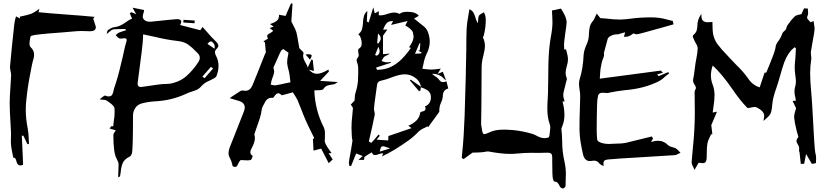

<svg xmlns="http://www.w3.org/2000/svg" viewBox="-20 -897 4763 1113"><path d="M97.7 62Q94.2 62 89.1 60.3Q84 58.6 80.3 51.5Q76.7 44.4 74.5 35.9Q72.3 27.3 69.1 22.2Q65.9 17.1 61 17.1L57.1 17.6L52.2 -7.3Q43 -47.9 43 -78.1Q43 -87.9 43.5 -97.2L43.9 -126.5L40.5 -190.9Q36.6 -245.1 36.1 -299.8Q36.6 -345.7 40.5 -392.1Q43 -425.3 44.4 -459Q44.4 -471.7 41.3 -483.9Q38.1 -496.1 38.1 -507.8V-511.2Q48.8 -632.3 62.5 -753.4Q64.9 -773.9 68.8 -787.6L72.8 -802.2Q90.3 -793.5 96.2 -789.6L94.7 -800.3Q104.5 -802.7 114.7 -804.7Q138.7 -809.6 161.6 -817.4Q177.2 -824.2 192.9 -835.4Q200.2 -840.8 208.5 -846.2L203.1 -826.2Q272.5 -819.3 365.2 -812.7Q458 -806.2 527.8 -799.3L520.5 -788.6L535.2 -743.2L535.6 -739.7Q535.6 -715.8 501.5 -715.8Q489.3 -715.8 476.6 -716.6Q463.9 -717.3 450.7 -717.3Q438 -717.3 424.8 -716.3Q390.1 -712.9 339.8 -709Q182.6 -697.8 162.6 -689.9Q156.2 -687 156.2 -681.2Q150.9 -657.7 150.9 -643.6Q150.9 -630.9 156.7 -624.5Q177.2 -605 177.2 -584.5V-573.2Q177.2 -563 170.4 -543Q167 -532.2 156.2 -474.1Q140.1 -394.5 132.3 -314.5Q129.4 -288.1 129.4 -261.2Q129.4 -207.5 140.6 -152.8Q146 -122.6 146.5 -91.8Q147 -77.1 147.9 -63Q142.1 -62 139.2 -61L115.2 -110.8L106.4 -109.9L112.3 15.6Q112.8 37.1 113.8 58.1Q104.5 62 97.7 62Z M796.9 -392.6Q802.2 -392.6 808.6 -394Q912.6 -410.2 934.6 -410.2H940.9Q952.1 -410.2 963.4 -411.6Q1022.5 -421.9 1060.8 -456.1Q1099.1 -490.2 1128.4 -535.2Q1138.2 -549.3 1138.2 -562Q1138.2 -576.7 1125 -589.8L1115.2 -599.1Q1095.2 -621.1 1071.3 -638.2Q1047.4 -655.3 1010.7 -659.2Q943.8 -667 874.5 -684.1L809.6 -697.8L809.1 -677.2Q809.1 -645 778.3 -418.9L777.8 -412.1Q777.8 -392.6 796.9 -392.6ZM1224.1 -614.3 1224.6 -631.3Q1224.1 -636.7 1219.7 -642.6Q1211.4 -656.7 1202.6 -656.7Q1201.2 -656.7 1197 -655.8Q1192.9 -654.8 1182.6 -642.6ZM1166 -443.8 1215.3 -500 1202.6 -509.3 1153.3 -453.1ZM1107.4 -762.2 1042.5 -766.6 1043.9 -782.2 1108.9 -777.8ZM665 130.9Q665.5 123.5 665.5 115.7Q666.5 72.8 667 69.1Q667.5 65.4 667.5 61Q667.5 51.8 665.5 43.5Q661.1 31.7 655.3 21Q637.2 -10.3 637.2 -113.3Q637.2 -122.1 644.5 -131.3Q647.9 -135.7 651.4 -141.6L615.2 -151.9L625 -165.5Q633.3 -164.6 636.2 -164.6L639.6 -195.3Q644.5 -221.7 644.5 -247.6Q644.5 -258.8 643.6 -270Q641.6 -279.8 631.1 -289.3Q620.6 -298.8 608.4 -307.1Q603 -310.5 598.6 -314Q591.8 -318.4 576.7 -318.8Q568.4 -319.3 557.1 -320.8Q565.4 -327.1 572.3 -333Q584.5 -343.3 588.9 -343.3Q601.6 -337.9 610.4 -337.9Q615.2 -337.9 622.1 -340.6Q628.9 -343.3 633.1 -353.5Q637.2 -363.8 638.7 -374L641.1 -383.8Q664.6 -451.7 680.2 -521.5Q685.1 -542.5 690.4 -563Q694.8 -580.6 698.2 -598.1Q703.6 -626 711.9 -652.8Q714.4 -659.7 714.4 -664.6Q714.4 -675.3 701.7 -675.3Q693.4 -675.3 689 -673.8L676.8 -673.3Q668 -673.3 656.2 -687.5L650.4 -693.8L656.7 -698.7Q663.1 -705.1 670.9 -708.5Q684.6 -713.9 699.2 -718.3L711.4 -721.7Q710.4 -722.7 709.2 -724.6Q708 -726.6 706.5 -729Q655.8 -729 636.7 -726.6Q625.5 -723.6 613.3 -711.9Q606.4 -706.1 598.1 -699.7L600.6 -709.5Q601.6 -720.7 606.9 -723.1Q628.4 -738.3 643.1 -739.7Q673.3 -741.7 710 -768.6Q727.5 -782.2 745.6 -789.1L741.2 -798.8L732.4 -820.3L741.7 -826.2Q752.4 -821.3 769.5 -814.5L748.5 -852.5Q749 -852.1 815.4 -838.9Q814.5 -835.4 814.5 -832.5Q813.5 -826.7 812 -821.8Q807.6 -811 807.6 -802.2Q807.6 -791 814.9 -783.2Q826.2 -771 849.1 -771L857.4 -771.5Q996.1 -786.1 1005.9 -786.1Q1030.8 -786.1 1030.8 -772Q1030.8 -764.2 1024.4 -752L1141.1 -721.7L1154.3 -740.7L1177.2 -714.8Q1203.1 -683.6 1231.9 -656.2Q1245.6 -643.1 1245.6 -631.8Q1245.6 -623.5 1237.8 -616.2Q1226.1 -605 1226.1 -595.2Q1226.1 -583.5 1232.9 -572.3Q1246.6 -545.4 1246.6 -518.1Q1246.6 -517.1 1246.1 -502.4Q1245.6 -487.8 1236.3 -459.5Q1234.9 -455.1 1231.4 -451.2Q1224.1 -442.9 1196.8 -430.7Q1166.5 -418.5 1147.9 -398.4Q1136.2 -383.8 1121.6 -377Q1106.9 -370.1 1091.3 -365.7Q1075.7 -361.3 1061.5 -354.5Q975.6 -314 878.4 -309.6Q838.9 -307.1 801.3 -297.4Q777.3 -290.5 764.2 -270.8Q751 -251 751 -226.6Q751 -30.3 744.6 -7.8Q740.2 5.9 731.9 10.7Q700.7 25.9 691.4 48.6Q682.1 71.3 680.2 97.2Q678.7 109.9 676.3 122.1Q676.3 127.4 665 130.9Z M1576.7 -402.3Q1603.5 -406.7 1634.8 -414.1L1663.6 -419.9Q1659.7 -467.8 1651.4 -496.1Q1646 -514.2 1644.5 -532.7Q1644.5 -554.2 1649.4 -574.2L1652.3 -591.3L1622.1 -612.8Q1618.7 -610.4 1612.8 -606.4Q1606.9 -602.5 1577.1 -532.2L1567.9 -512.2Q1564.9 -506.3 1564.9 -503.9Q1564.9 -502.4 1565.4 -501.5Q1569.3 -492.2 1569.3 -482.9Q1569.3 -470.2 1561 -450.2Q1557.1 -440.4 1554.2 -430.2Q1552.7 -421.9 1550.8 -414.1L1549.3 -406.2Q1553.7 -405.8 1557.6 -404.8Q1565.4 -402.3 1572.8 -402.3ZM1776.9 -551.3 1751 -581.5Q1760.7 -582.5 1768.1 -582.5Q1786.6 -582.5 1786.6 -574.7Q1786.6 -567.4 1776.9 -551.3ZM1341.3 70.8Q1337.9 70.8 1332.5 68.6Q1327.1 66.4 1325 52.5Q1322.8 38.6 1315.2 24.7Q1307.6 10.7 1304.7 -3.4Q1304.7 -28.8 1316.4 -54.7L1316.9 -55.7Q1343.8 -125 1371.6 -194.3Q1382.3 -220.7 1392.6 -247.6Q1398.9 -262.2 1398.9 -273.9Q1398.9 -304.7 1356 -314.5Q1334.5 -320.3 1311.5 -328.1L1329.1 -340.3Q1351.1 -355 1371.1 -367.7Q1378.9 -372.6 1385.7 -372.6L1389.2 -372.1Q1396 -370.6 1401.9 -370.6Q1429.7 -370.6 1442.9 -401.4Q1470.2 -466.8 1495.6 -532.2Q1517.6 -588.4 1519.3 -590.1Q1521 -591.8 1521 -594.2Q1519 -619.6 1516.6 -642.1L1515.6 -653.8L1516.6 -654.8Q1516.1 -654.8 1515.1 -653.6Q1514.2 -652.3 1512.7 -651.4L1507.8 -657.7L1533.7 -673.3Q1528.8 -681.6 1528.8 -687.5Q1528.8 -697.3 1545.4 -704.6Q1560.1 -712.4 1563 -719.2Q1559.1 -722.2 1554.2 -726.1Q1549.3 -730 1543 -734.4L1557.6 -739.7L1566.4 -742.7Q1564.5 -744.6 1545.4 -757.3Q1548.3 -758.8 1551.8 -759.8Q1570.3 -765.6 1584 -775.9Q1597.7 -786.1 1597.7 -811.5L1635.7 -804.7L1642.1 -820.3Q1654.3 -847.7 1667 -877.4Q1672.9 -876 1675.8 -876L1668.9 -772.5L1679.2 -752Q1691.4 -731.4 1697.8 -710.9Q1704.1 -685.1 1708 -658.7Q1710.9 -639.2 1714.8 -620.1Q1715.8 -616.7 1724.1 -608.4Q1725.6 -607.4 1733.4 -599.6Q1739.7 -593.3 1739.7 -590.8V-589.8Q1737.3 -581.1 1737.3 -573.2Q1737.3 -555.7 1752.9 -530.3Q1762.7 -514.2 1762.7 -507.3L1763.2 -503.9L1784.2 -549.8L1785.2 -552.2L1793 -549.3L1799.8 -485.4L1770.5 -493.2Q1792.5 -469.2 1816.4 -469.2Q1842.8 -469.2 1883.8 -493.7L1886.7 -482.4L1835.9 -428.2L1938 -421.4L1927.2 -414.1Q1919.4 -407.7 1904.8 -406.5Q1890.1 -405.3 1877.2 -400.6Q1864.3 -396 1854 -380.4Q1849.1 -374 1826.2 -374H1820.8Q1810.5 -374 1802.2 -373Q1806.2 -256.8 1857.9 -157.2Q1863.8 -142.6 1863.8 -125.5L1863.3 -97.2L1862.8 -85.9L1862.3 -80.1Q1862.3 -64.5 1891.1 -24.9Q1897 -17.1 1902.3 -8.8H1884.8L1908.7 27.3Q1907.7 27.8 1885.3 48.8L1841.8 -35.6L1797.4 -23.9Q1796.9 -39.6 1795.9 -54.7L1793.9 -91.8L1800.8 -94.7V-98.1L1784.2 -131.8Q1749 -201.7 1726.1 -263.7Q1715.8 -290 1705.1 -315.9Q1699.7 -328.1 1677.7 -361.8L1620.1 -346.2Q1616.2 -344.7 1613.8 -344.7Q1612.8 -344.7 1612.3 -345.2Q1601.6 -356.4 1593.3 -356.4Q1582.5 -356.4 1570.3 -338.9Q1568.8 -336.4 1566.9 -334.5Q1563.5 -329.6 1560.5 -329.6L1553.2 -330.1Q1525.9 -330.1 1510.7 -293.9Q1507.3 -287.1 1503.4 -281.2Q1496.6 -267.1 1495.1 -249.5Q1493.7 -229 1466.8 -155.3Q1454.6 -121.1 1454.6 -119.1V-117.2Q1457.5 -106 1457.5 -95.7Q1457.5 -71.8 1438 -36.1Q1431.2 -24.9 1431.2 -15.1Q1431.2 -11.7 1432.6 -6.1Q1434.1 -0.5 1443.8 5.4L1444.3 6.8Q1444.3 14.2 1437 27.3Q1434.1 32.7 1414.1 32.7Q1404.3 32.7 1393.6 31.7L1375.5 30.8V30.3L1372.6 33.7Q1367.7 38.6 1364.7 44.4Q1362.3 48.3 1360.1 53.5Q1357.9 58.6 1355.5 63Q1350.6 70.8 1341.3 70.8Z M2005.9 65.4Q2005.4 61.5 2004.4 58.1Q2002.4 51.8 2002.4 45.9Q2002.4 37.6 2014.2 -24.9Q2023.4 -77.6 2023.4 -81.5Q2023.4 -85 2022 -88.6Q2020.5 -92.3 2020.5 -95.7L2019 -115.2Q2017.6 -136.2 2017.6 -156.7Q2017.6 -191.9 2022 -226.1Q2024.4 -248 2025.9 -269.5Q2025.4 -275.4 2019 -282.7Q2016.1 -286.1 2013.2 -290.5Q2026.4 -305.2 2035.2 -314L2036.6 -331.1Q2036.6 -347.2 2041 -359.9Q2053.2 -396 2055.2 -432.6Q2056.6 -455.6 2056.6 -478.5Q2056.6 -492.7 2056.2 -506.3Q2056.2 -518.1 2051.8 -529.8Q2047.4 -541.5 2047.4 -548.8Q2047.4 -552.7 2049.8 -557.1Q2052.2 -561.5 2055.9 -565.9Q2059.6 -570.3 2059.6 -576.7Q2059.1 -582.5 2057.6 -589.1Q2056.2 -595.7 2056.2 -602.1Q2056.2 -603.5 2056.6 -608.4Q2057.1 -613.3 2066.9 -620.1Q2076.7 -627 2076.7 -646Q2076.7 -660.6 2071.3 -676.3Q2065.9 -691.9 2056.6 -698.2Q2074.2 -711.4 2078.9 -729.2Q2083.5 -747.1 2084.2 -766.1Q2085 -785.2 2089.4 -802.7Q2093.8 -820.3 2109.4 -834Q2108.4 -822.3 2106.4 -773.4Q2106.4 -772 2117.2 -766.6L2144 -854.5Q2147 -839.4 2152.3 -819.3L2175.8 -832.5V-808.6L2184.1 -808.1Q2204.1 -808.1 2224.1 -815.9Q2248.5 -824.2 2266.6 -824.2Q2281.2 -824.2 2296.9 -816.4Q2309.1 -828.6 2340.8 -828.6Q2391.1 -828.6 2407.7 -805.2L2380.4 -789.1Q2389.6 -781.2 2398.9 -774.4Q2419.9 -758.3 2438.5 -742.7Q2450.7 -732.9 2457 -719.7Q2471.2 -688 2471.2 -656.2Q2471.2 -619.6 2452.1 -583Q2439.9 -556.2 2434.6 -525.4Q2431.6 -511.7 2428.2 -498.5Q2461.4 -494.1 2478.5 -493.7Q2494.6 -493.7 2514.2 -496.6Q2523.4 -498 2535.2 -499Q2523.4 -481 2516.6 -468.3L2546.9 -481L2558.6 -450.2L2565.9 -430.7Q2564.5 -432.1 2562.5 -433.1Q2558.6 -435.1 2555.7 -438.5Q2530.3 -469.2 2484.4 -469.2Q2492.7 -461.4 2502.4 -455.1Q2516.1 -447.3 2523.9 -436.5Q2534.7 -420.9 2547.4 -420.9Q2557.1 -420.9 2567.9 -425.8L2578.6 -384.3Q2546.9 -374.5 2546.9 -340.8V-336.9Q2545.4 -319.8 2537.1 -303.2Q2527.8 -283.7 2526.9 -262.2L2526.4 -248.5L2461.4 -159.2L2459 -165L2441.9 -156.2Q2421.9 -147.9 2406.7 -134.3Q2379.4 -105.5 2348.1 -83Q2263.2 -22 2193.8 9.8L2202.1 -8.3Q2187 -8.3 2175.3 -3.4Q2165.5 1.5 2155.8 1.5H2148.9Q2143.1 1.5 2134.3 -13.7Q2109.9 0.5 2093.8 12.2Q2091.3 13.7 2091.3 22.5L2090.3 29.8H2057.6Q2061 27.3 2071.8 17.1L2082.5 7.3L2044.4 -7.3L2015.6 64.9ZM2385.7 -585.4 2421.9 -587.4 2424.3 -592.3 2404.8 -602.5 2413.6 -606 2416.5 -646.5 2411.6 -645.5ZM2165.5 -492.2Q2210.9 -492.2 2245.8 -509.3Q2280.8 -526.4 2309.1 -554.9Q2337.4 -583.5 2361.8 -619.1Q2356.9 -621.6 2351.1 -623.5Q2377.4 -657.7 2377.4 -684.6Q2377.4 -690.4 2373.5 -708.3Q2369.6 -726.1 2329.6 -749.5L2342.8 -775.4Q2292.5 -763.7 2247.1 -752.4L2258.8 -774.9H2252.9Q2231.9 -774.9 2220.2 -761.2Q2208.5 -747.6 2201.2 -724.6Q2204.6 -725.1 2225.6 -726.1L2200.2 -689.9V-583L2239.7 -586.4Q2231 -579.1 2221.2 -575.7Q2214.4 -572.8 2208.5 -568.8Q2201.2 -562 2196.3 -551.8L2191.9 -543L2200.2 -540.5Q2213.9 -535.6 2223.6 -535.6Q2230.5 -535.6 2236.8 -536.6L2244.6 -538.1Q2245.1 -535.6 2245.1 -532.7L2220.2 -524.9L2159.7 -504.9L2165 -494.1ZM2173.8 -645 2176.8 -649.9Q2187 -663.6 2187 -675.3Q2187 -687.5 2171.4 -702.6L2167.5 -660.2L2166.5 -647ZM2164.6 -574.2Q2180.7 -583 2180.7 -599.1Q2180.7 -611.3 2173.3 -626L2154.3 -578.1ZM2181.2 -18.1 2241.2 -36.6Q2208.5 -49.3 2199.2 -49.3Q2192.4 -49.3 2188.7 -43Q2185.1 -36.6 2181.2 -18.1ZM2131.8 -68.4Q2147.9 -84.5 2167.5 -108.9L2174.3 -117.2L2181.6 -109.9Q2176.8 -103.5 2170.4 -96.2L2163.1 -87.4L2230.5 -83Q2230.5 -90.8 2231.4 -108.4L2365.7 -154.3L2347.2 -168Q2374.5 -179.7 2393.3 -197.8Q2412.1 -215.8 2416.5 -245.6Q2418 -248 2428.7 -251Q2446.8 -253.4 2446.8 -267.6Q2446.8 -273.4 2443.8 -280.8Q2460.9 -286.1 2470.2 -302.2Q2478 -315.4 2478 -332.5Q2478 -360.8 2457.5 -374Q2440.9 -384.8 2419.4 -391.1L2417 -372.1L2409.7 -368.2Q2409.2 -369.1 2408.2 -369.6Q2382.3 -400.4 2356 -430.7L2360.8 -435.5L2420.9 -393.6Q2413.6 -424.3 2394 -440.9Q2363.3 -466.3 2325.7 -466.3Q2296.4 -466.3 2244.6 -446.3Q2220.2 -436.5 2194.8 -430.7Q2168 -427.2 2165.5 -403.3Q2163.1 -382.3 2159.7 -361.8Q2147.9 -280.3 2147.9 -266.1Q2147.9 -259.3 2150.1 -251.2Q2152.3 -243.2 2152.3 -235.4L2151.9 -230Q2137.7 -159.2 2118.2 -77.6Z M3245.6 195.3H3244.1Q3229 195.3 3222.2 177.7Q3218.3 169.4 3212.4 162.8Q3206.5 156.2 3193.8 155.3Q3189.5 155.3 3185.3 139.9Q3181.2 124.5 3181.2 42.5V15.1Q3181.2 0.5 3175.5 -5.6Q3169.9 -11.7 3155.3 -11.7H3150.9Q3124 -10.7 3097.7 -10.7L3062 -11.2Q3019 -11.2 2976.1 -6.8Q2955.6 -4.9 2936 -4.9Q2887.2 -4.9 2813.5 -18.6L2808.1 -19Q2798.3 -19 2788.1 -16.1Q2774.9 -13.7 2739.7 -12.7L2719.2 -12.2L2700.7 1L2667.5 25.4L2656.7 18.1L2659.7 -14.2Q2668.9 -101.1 2673.3 -225.6Q2681.6 -482.9 2683.1 -612.8V-632.8Q2683.1 -683.1 2685.1 -732.4Q2687.5 -768.1 2694.8 -805.7Q2698.2 -823.7 2701.2 -843.8Q2717.8 -835.9 2724.9 -823Q2731.9 -810.1 2735.8 -795.9Q2740.2 -777.3 2751 -762.2L2751.5 -776.4V-779.3Q2751.5 -793.9 2755.9 -805.2Q2758.8 -810.1 2764.2 -813.7Q2769.5 -817.4 2775.4 -820.3Q2781.2 -823.2 2785.6 -826.2L2789.6 -815.9Q2795.9 -801.8 2795.9 -781.2Q2795.9 -759.3 2793.2 -737.8Q2790.5 -716.3 2785.6 -696.3Q2785.2 -693.8 2784.4 -691.2Q2783.7 -688.5 2782.2 -686Q2780.8 -683.6 2780.3 -682.6Q2779.8 -681.6 2779.8 -680.7V-679.2Q2791 -655.8 2791 -632.3Q2791 -608.9 2781.2 -571.3Q2772.9 -541.5 2772 -511.2Q2772 -397 2770.5 -283.2L2769 -176.8Q2769 -169.9 2772 -158.2Q2775.9 -125.5 2782.2 -121.1Q2784.2 -119.6 2787.6 -119.6Q2795.9 -119.6 2813 -127.9L2829.6 -134.8Q2856.9 -145.5 2900.9 -145.5Q2921.9 -145.5 2942.9 -143.6L2952.6 -143.1Q3006.8 -138.2 3059.6 -122.6L3062.5 -122.1Q3077.1 -117.7 3090.3 -110.4Q3115.2 -96.2 3136.2 -96.2Q3148.4 -96.2 3159.7 -100.1Q3165.5 -104 3167 -127.9Q3167 -132.3 3168.5 -141.1Q3169.9 -149.9 3169.9 -157.7Q3169.9 -167.5 3167 -176.3Q3152.8 -215.3 3152.8 -266.1Q3152.8 -293.5 3154.8 -320.3Q3157.2 -358.4 3157.2 -396.5L3157.7 -417.5Q3157.7 -481 3158.7 -510.7L3159.2 -531.2Q3161.1 -614.7 3172.4 -678.7Q3182.6 -731.4 3182.6 -768.6Q3182.6 -786.1 3181.2 -804.7Q3180.2 -820.3 3179.7 -836.4Q3182.1 -836.4 3184.1 -836.9Q3210 -842.8 3231.9 -847.2L3241.2 -832Q3264.6 -794.4 3264.6 -767.1Q3264.6 -754.9 3256.3 -700.2Q3249.5 -651.4 3249.5 -636.7Q3249.5 -628.4 3251 -609.4L3260.7 -611.3L3264.6 -598.1Q3272.5 -569.8 3272.5 -554.2Q3272.5 -534.7 3266.1 -515.1Q3258.8 -492.2 3258.8 -473.6Q3258.8 -459.5 3265.1 -444.8Q3266.1 -442.4 3266.1 -439.9Q3266.1 -436 3263.2 -425.8L3260.7 -418.5Q3258.3 -406.7 3255.4 -395.5Q3245.1 -360.4 3245.1 -345.2Q3245.1 -334 3249.5 -321.3Q3251.5 -315.4 3252.9 -309.1Q3248 -309.1 3243.7 -308.6H3240.7Q3252 -269 3252 -229Q3252 -195.8 3238.3 -162.1Q3234.4 -154.3 3234.4 -149.4Q3238.3 -113.8 3238.8 -78.1Q3238.8 -17.6 3252.9 43Q3260.3 77.1 3260.3 113.8Q3260.3 127.4 3259.3 141.6L3258.8 179.2Q3258.3 183.6 3254.2 188.7Q3250 193.8 3245.6 195.3Z M3479.5 65.9 3467.8 60.1Q3460 57.1 3455.1 51.3Q3443.4 34.2 3422.9 34.2Q3417 34.2 3410.9 35.4Q3404.8 36.6 3400.4 36.6Q3386.7 36.6 3378.4 30.3Q3370.1 23.9 3366 15.6Q3361.8 7.3 3360.4 0.5Q3341.3 -78.6 3339.4 -138.7V-168.9Q3339.4 -214.8 3341.3 -260.3Q3342.8 -299.3 3343.3 -339.4Q3343.3 -357.9 3339.8 -376Q3336.4 -398.9 3336.4 -411.1Q3336.4 -425.3 3340.3 -438.5Q3359.9 -499 3363.3 -581.1Q3366.7 -609.9 3379.9 -637.7Q3394 -668 3394 -701.2Q3394.5 -720.7 3398.7 -740Q3402.8 -759.3 3418.5 -777.3Q3425.8 -786.1 3430.2 -799.3L3439 -818.4L3460 -792L3497.1 -789.1Q3537.1 -783.7 3576.2 -783.7Q3605.5 -784.7 3634.3 -788.6Q3690.4 -796.4 3755.4 -796.4Q3802.7 -796.4 3847.2 -783.7L3878.4 -775.9Q3880.4 -775.4 3880.6 -773.7Q3880.9 -772 3881.8 -768.1L3884.3 -755.9L3832.5 -741.2Q3680.7 -698.2 3671.9 -698.2Q3662.1 -698.2 3652.3 -703.6L3646 -699.2Q3625.5 -684.1 3610.4 -684.1H3607.9L3596.7 -683.6L3604 -710L3560.1 -697.3Q3558.1 -698.2 3553.7 -698.2Q3541 -698.2 3524.2 -690.7Q3507.3 -683.1 3502.9 -672.4Q3493.2 -639.2 3484.9 -605.5L3480.5 -588.4Q3480.5 -585.9 3481.2 -583.7Q3481.9 -581.5 3481.9 -579.6Q3481.9 -571.3 3476.1 -558.1Q3467.3 -538.1 3461.4 -498.5Q3459 -481 3457 -440.9L3811 -487.8L3822.8 -475.6L3789.6 -465.3L3797.9 -455.6L3854 -479L3858.9 -471.7L3850.1 -464.8Q3842.3 -459.5 3835.9 -453.6Q3815.9 -433.1 3790 -421.4Q3707.5 -382.8 3604.5 -374.5Q3558.1 -369.6 3511.7 -359.9L3510.3 -359.4Q3507.3 -357.9 3498.5 -357.9Q3492.2 -357.9 3485.4 -358.6Q3478.5 -359.4 3472.2 -359.4Q3451.7 -359.4 3446.8 -341.8Q3441.4 -317.9 3441.4 -293L3440.9 -282.2Q3439 -213.9 3439 -142.1Q3439 -112.8 3441.9 -87.4Q3443.8 -77.1 3462.9 -70.1Q3481.9 -63 3508.8 -62.5L3521.5 -63Q3537.6 -64.5 3554.2 -64.5Q3596.2 -64.5 3625 -73.2L3758.8 -106L3765.6 -93.8L3754.9 -76.2L3755.4 -75.7Q3756.3 -75.7 3757.3 -74.7Q3776.9 -81.1 3793.5 -81.1Q3828.6 -81.1 3854.5 -54.2Q3862.3 -47.4 3877.4 -43.9Q3888.2 -41.5 3897.5 -37.1Q3907.7 -30.3 3915 -21.5L3924.8 -11.2L3912.1 -5.4Q3902.3 1 3891.6 2.4Q3795.4 8.8 3701.2 14.2Q3554.7 22.5 3506.3 27.3Q3487.3 29.3 3481.9 36.1Q3478 41 3478 50.8Q3478 55.7 3479.5 65.9Z M4005.9 87.9Q4000.5 73.2 3997.1 67.4Q3989.7 55.7 3989.3 42Q3992.2 0 3996.6 -41Q4007.8 -144 4007.8 -249.5L4007.3 -282.7Q4007.3 -347.2 4006.8 -351.3Q4006.3 -355.5 4006.3 -358.4Q4006.3 -370.6 4010.3 -376.7Q4014.2 -382.8 4014.2 -387.7Q4014.2 -394.5 4006.8 -405.8Q3997.6 -418.9 3997.6 -430.2L3998 -436Q4004.4 -466.8 4007.3 -497.6Q4011.7 -535.2 4017.6 -562.7Q4023.4 -590.3 4024.4 -617.2Q4023.4 -630.9 4013.7 -646Q4005.9 -659.2 4002.9 -668H4002.4Q3996.1 -682.1 3996.1 -687Q3996.1 -691.4 3999.5 -694.3Q4014.2 -706.1 4018.3 -720.2Q4022.5 -734.4 4022.9 -751Q4022.9 -776.4 4036.6 -801.8L4045.4 -816.4L4046.4 -799.3Q4047.9 -768.1 4083 -768.1Q4092.3 -768.1 4109.9 -769.5Q4110.4 -763.7 4110.4 -746.1Q4110.4 -721.7 4113.3 -702.6Q4118.2 -673.3 4136.7 -644Q4164.1 -608.4 4195.8 -576.2L4216.3 -554.2Q4231.9 -537.1 4248.5 -520.5Q4286.6 -484.4 4316.4 -442.9Q4341.3 -403.8 4383.8 -390.6L4412.1 -475.6L4421.9 -476.1Q4474.1 -601.1 4475.3 -619.1Q4476.6 -637.2 4486.8 -651.9Q4506.3 -676.3 4515.1 -703.6Q4519.5 -711.9 4527.3 -717.8Q4532.7 -722.2 4536.1 -726.6Q4537.6 -730 4538.6 -734.9Q4539.1 -742.7 4546.9 -753.4Q4564 -779.3 4586.9 -801.8Q4597.7 -810.1 4615.2 -812.5L4626 -815.4L4641.1 -848.6L4663.1 -847.2Q4663.1 -836.9 4663.8 -831.8Q4664.6 -826.7 4664.6 -821.8Q4664.6 -813 4661.1 -804.2Q4658.7 -799.3 4658.7 -794.9Q4658.7 -787.6 4671.4 -775.9L4678.7 -768.1L4696.3 -774.9L4699.2 -752.9Q4702.1 -741.2 4702.1 -729.5Q4702.1 -715.3 4690.4 -653.8Q4685.1 -624 4680.2 -593.8Q4680.2 -583.5 4681.6 -575.9Q4683.1 -568.4 4683.1 -561.5L4682.6 -552.7Q4676.3 -512.2 4676.3 -471.7Q4676.3 -429.7 4682.6 -361.8Q4686 -327.6 4689 -272.5Q4701.7 -24.4 4706.3 -10.5Q4710.9 3.4 4710.9 19.5Q4710.9 26.4 4710.4 32.5Q4710 38.6 4710 44.4L4709.5 48.8L4686.5 53.2Q4669.4 23.4 4652.8 -4.4L4641.6 52.2Q4631.8 52.2 4622.1 53.2L4614.3 -18.1L4611.8 -18.6Q4611.8 -27.3 4612.3 -31Q4612.8 -34.7 4612.8 -37.1Q4612.8 -46.9 4606 -57.6Q4597.2 -70.8 4597.2 -80.1Q4597.2 -89.8 4607.4 -101.6L4607.9 -103.5Q4607.9 -106.9 4604 -118.7Q4601.6 -125 4600.1 -130.9Q4597.7 -143.6 4594.2 -156.2Q4586.4 -185.5 4583.5 -216.8Q4584 -238.3 4591.3 -257.3L4594.7 -270L4574.7 -311.5L4593.8 -313.5Q4592.3 -323.7 4590.3 -333.5Q4585.4 -350.1 4585.4 -366.2Q4585.4 -377.4 4587.9 -388.2Q4593.8 -406.7 4593.8 -424.3Q4593.8 -425.8 4593.3 -436Q4592.8 -446.3 4589.8 -465.8Q4586.9 -485.4 4586.9 -505.4Q4586.9 -514.6 4587.4 -523.4Q4591.3 -562 4593.8 -615.2Q4593.8 -616.7 4589.4 -621.1L4587.4 -623.5L4579.6 -617.2Q4549.8 -595.2 4525.9 -535.2Q4513.7 -499.5 4503.9 -463.4Q4489.7 -413.1 4480 -385.7Q4459.5 -329.1 4456.5 -289.1Q4455.1 -268.6 4450.2 -247.6Q4446.8 -235.4 4438 -225.6Q4429.2 -215.8 4405.3 -195.8Q4410.2 -218.3 4410.2 -224.6Q4410.2 -254.4 4362.3 -275.9Q4360.4 -276.9 4356 -276.9Q4348.6 -276.9 4336.9 -274.4Q4327.6 -272 4315.9 -271L4313.5 -270.5Q4271.5 -312.5 4225.1 -380.9Q4164.6 -468.3 4111.8 -517.1Q4101.1 -487.8 4101.1 -460Q4101.1 -433.1 4110.8 -407.7Q4122.1 -377.9 4122.1 -345.7Q4122.1 -314.9 4114.7 -269.5Q4112.8 -257.3 4111.3 -244.6L4136.2 -249.5L4104.5 -174.3L4103 -174.8L4109.4 -119.1L4101.6 -118.2L4093.8 -100.6Q4083.5 -81.5 4080.6 -64.9Q4077.1 -39.6 4077.1 -13.7L4076.7 13.2Q4076.7 28.8 4072.3 38.8Q4067.9 48.8 4051.8 48.8Q4044.4 48.8 4030.8 46.4H4030.3Q4027.8 48.8 4016.1 70.3Z"/></svg>

Font: Unutterable
Style: Regular
Weight: 400
Designer: GGBotNet
Foundry: f0n7.com
Version: 1.00